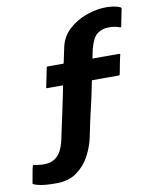

<svg xmlns="http://www.w3.org/2000/svg" viewBox="-152 -780 769 957"><g transform="rotate(-10 232.5 -301.5)"><path d="M56 109Q45 109 24 108.5Q3 108 -19.5 104.5Q-42 101 -58 94Q-63 92 -62 88Q-62 86 -59.5 74Q-57 62 -54.5 46.5Q-52 31 -49.5 19Q-47 7 -46 5Q-45 3 -43.5 0.5Q-42 -2 -36 0Q-1 7 24.5 4.5Q50 2 68.5 -11Q87 -24 98.5 -46.5Q110 -69 117 -101Q135 -186 149.5 -253Q164 -320 172 -363Q172 -363 172.5 -364Q173 -365 173 -366Q153 -366 132 -366Q111 -366 91 -366Q89 -366 88.5 -368Q88 -370 88 -370Q89 -373 91.5 -387Q94 -401 98 -419Q102 -437 104.5 -451Q107 -465 108 -468Q108 -468 109 -470Q110 -472 112 -472Q132 -472 153 -472Q174 -472 194 -472Q195 -474 195 -476Q195 -478 196 -480Q200 -499 204 -517.5Q208 -536 212 -555Q223 -605 261 -640Q299 -675 350.5 -693.5Q402 -712 452 -712Q469 -712 488 -709Q507 -706 518 -701Q525 -698 526 -696Q527 -694 526 -690L510 -610Q509 -606 508.5 -603Q508 -600 504 -601Q488 -607 475.5 -609Q463 -611 447 -611Q413 -611 389 -593Q365 -575 351 -523Q348 -509 346.5 -503.5Q345 -498 344 -492Q343 -486 340 -472Q342 -472 344.5 -472Q347 -472 349 -472Q376 -472 394.5 -472Q413 -472 431 -472Q449 -472 476 -472Q482 -472 480 -468Q479 -465 476 -451Q473 -437 469.5 -419Q466 -401 463.5 -387Q461 -373 460 -370Q460 -370 458.5 -368Q457 -366 455 -366Q427 -366 407.5 -366Q388 -366 369 -366Q350 -366 321 -366Q318 -366 318 -363Q309 -317 302 -285.5Q295 -254 288.5 -226.5Q282 -199 275 -167.5Q268 -136 259 -90Q249 -42 225 3.5Q201 49 159.5 79Q118 109 56 109Z"/></g></svg>

Font: Glory Thin ExtraBold
Style: Italic
Weight: 800
Italic angle: -12°
Version: Version 1.011